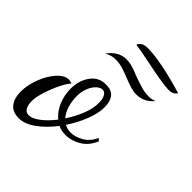

<svg xmlns="http://www.w3.org/2000/svg" viewBox="-188 -714 861 861"><g transform="rotate(45 242.5 -284.0)"><path d="M-10 -59Q-10 -100 7 -145Q24 -190 51 -220Q78 -250 105 -250Q114 -250 126 -245Q114 -235 97 -201Q80 -167 67.5 -128.5Q55 -90 55 -66Q55 -9 91 -9Q112 -9 141 -31Q170 -53 198 -89Q170 -112 154.5 -149Q139 -186 139 -226Q139 -278 165.5 -315Q192 -352 237 -352Q275 -352 290.5 -331.5Q306 -311 306 -275Q306 -237 287.5 -189.5Q269 -142 239 -97Q257 -87 277 -87Q306 -87 337 -104.5Q368 -122 384 -159L396 -149Q377 -105 342 -84Q307 -63 270 -63Q243 -63 222 -73Q186 -26 145.5 3Q105 32 69 32Q28 32 9 7Q-10 -18 -10 -59ZM274 -269Q274 -297 265.5 -311Q257 -325 244 -325Q230 -325 215.5 -311.5Q201 -298 191.5 -274.5Q182 -251 182 -223Q182 -192 190.5 -163.5Q199 -135 216 -115Q242 -154 258 -194.5Q274 -235 274 -269ZM283 -438Q254 -450 233 -456Q212 -462 191 -462Q160 -462 137 -447Q173 -497 224 -497Q242 -497 261 -491.5Q280 -486 306 -475Q345 -461 367 -455Q389 -449 414 -449Q430 -449 448 -457Q415 -416 366 -416Q348 -416 329.5 -421.5Q311 -427 283 -438ZM309 -556Q230 -572 208 -574Q218 -600 254 -600Q336 -600 495 -553Q481 -533 457 -533Q434 -533 392 -540Q350 -547 309 -556Z"/></g></svg>

Font: Dancing Script
Style: Regular
Weight: 400
Designer: Pablo Impallari
Foundry: Pablo Impallari
Version: Version 2.000